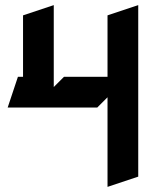

<svg xmlns="http://www.w3.org/2000/svg" viewBox="-20 -700 610 750"><path d="M520 -10V-680L400 -640V-400H230L190 -360V-680L70 -640V-400H50L10 -280H360L400 -320V30Z"/></svg>

Font: Abibas
Style: Medium
Weight: 500
Version: Version 0.3